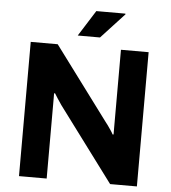

<svg xmlns="http://www.w3.org/2000/svg" viewBox="-58 -925 870 978"><g transform="rotate(5 377.0 -436.0)"><path d="M75.6 0V-686.4H213.5L489.3 -315.8Q495.2 -308.9 503.9 -296.6Q512.7 -284.2 520.7 -272.2Q528.8 -260.1 532.1 -252.8L537.1 -253.2Q536.9 -270.3 536.9 -286.4Q536.9 -302.6 536.9 -315.8V-686.4H678.4V0H541.5L259 -379.1Q249 -392.8 238.2 -410.1Q227.4 -427.4 221.9 -436.1L216.9 -435.7Q217.1 -421.4 217.1 -406.7Q217.1 -392 217.1 -379.1V0ZM311.3 -739.5 394.7 -871.7H543.2L544.4 -868.5L425.1 -739.5Z"/></g></svg>

Font: Archivo Variable SemiBold
Style: Regular
Weight: 600
Designer: Hector Gatti
Foundry: Omnibus-Type
Version: Version 2.001